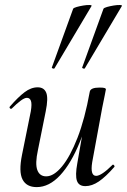

<svg xmlns="http://www.w3.org/2000/svg" viewBox="-20 -752 519 785"><path d="M130 13Q88 13 72 -18.5Q56 -50 70 -119L106 -297Q111 -327 106.5 -339.5Q102 -352 90 -352Q80 -352 64 -340Q48 -328 29 -309Q25 -305 21 -309Q17 -313 21 -317Q54 -355 80.5 -375Q107 -395 134 -395Q160 -395 169 -373Q178 -351 167 -297L135 -138Q123 -83 132.5 -57Q142 -31 169 -31Q200 -31 233.5 -71.5Q267 -112 297 -189Q327 -266 347 -377L361 -376Q342 -259 306.5 -171.5Q271 -84 226 -35.5Q181 13 130 13ZM329 9Q302 9 294.5 -13Q287 -35 296 -84L347 -377Q350 -394 387 -394Q403 -394 408 -392Q413 -390 413 -387Q413 -384 408 -361Q403 -338 398 -312L357 -89Q348 -33 373 -33Q384 -33 401 -44.5Q418 -56 439 -77Q442 -81 446 -76.5Q450 -72 447 -69Q412 -29 384 -10Q356 9 329 9ZM203 -473Q201 -470 196 -472Q191 -474 192 -476L279 -716Q281 -720 293.5 -723.5Q306 -727 321 -729.5Q336 -732 346.5 -731.5Q357 -731 354 -727ZM327 -473Q325 -470 320 -472Q315 -474 316 -476L403 -716Q405 -720 417.5 -723.5Q430 -727 445 -729.5Q460 -732 470.5 -731.5Q481 -731 478 -727Z"/></svg>

Font: Cormorant Garamond Light Medium
Style: Italic
Weight: 500
Italic angle: -10°
Version: Version 4.001